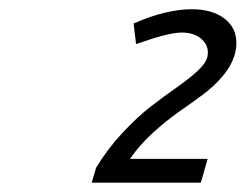

<svg xmlns="http://www.w3.org/2000/svg" viewBox="-20 -764 530 414"><path d="M394 -744.1Q437 -744.1 463.4 -724.4Q489.7 -704.6 489.7 -671.4Q489.7 -659.2 486.3 -647Q479 -622.1 460.2 -599.9Q441.4 -577.6 416.3 -559.1Q391.1 -540.5 364.5 -522Q337.9 -503.4 309.1 -477.1Q280.3 -450.7 260.3 -421.4H427.7L413.1 -370.1H177.7L187 -401.9Q210.9 -441.9 243.4 -476.8Q275.9 -511.7 304.9 -534.2Q334 -556.6 360.6 -575.2Q387.2 -593.8 405 -610.1Q422.9 -626.5 426.8 -640.1Q428.2 -645.5 428.2 -650.9Q428.2 -668.9 412.6 -681.4Q397 -693.8 371.6 -693.8Q343.3 -693.8 273.4 -668.9L268.1 -713.4Q337.9 -744.1 394 -744.1Z"/></svg>

Font: Cantarell
Style: Italic
Weight: 400
Italic angle: -16°
Designer: Dave Crossland
Version: Version 1.004